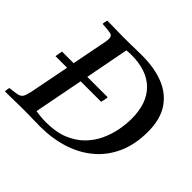

<svg xmlns="http://www.w3.org/2000/svg" viewBox="-175 -900 1101 1101"><g transform="rotate(45 375.5 -350.0)"><path d="M-12 1Q-12 -6 -11 -15Q-10 -24 -7 -31Q34 -35 53.5 -39.5Q73 -44 81.5 -58.5Q90 -73 97 -107L144 -347H50Q52 -359 54 -370.5Q56 -382 58 -392H152L189 -581Q193 -600 195 -612.5Q197 -625 197 -634Q197 -657 179.5 -661.5Q162 -666 110 -669Q111 -684 116 -701Q134 -701 160.5 -700.5Q187 -700 212.5 -699.5Q238 -699 251 -699Q265 -699 295 -699.5Q325 -700 355 -700.5Q385 -701 400 -701Q499 -701 573.5 -671.5Q648 -642 690 -579Q732 -516 732 -415Q732 -313 697.5 -235.5Q663 -158 600.5 -105Q538 -52 454 -25.5Q370 1 272 1Q248 1 213 0Q178 -1 146 -1Q124 -1 94.5 -0.5Q65 0 36.5 0.5Q8 1 -12 1ZM420 -347H254L196 -47Q239 -40 280 -40Q360 -40 417 -63.5Q474 -87 512 -125.5Q550 -164 572 -211.5Q594 -259 603.5 -308.5Q613 -358 613 -401Q613 -527 546 -593.5Q479 -660 354 -660Q334 -660 314 -658L263 -392H428Q428 -373 420 -347Z"/></g></svg>

Font: Tiro Gurmukhi
Style: Italic
Weight: 400
Italic angle: -11°
Designer: Gurmukhi: John Hudson & Fiona Ross, assisted by Paul Hanslow. Latin: John Hudson with Paul Hanslow, assisted by Kaja Soj
Foundry: Tiro Typeworks Ltd.
Version: Version 1.52